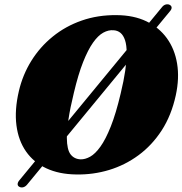

<svg xmlns="http://www.w3.org/2000/svg" viewBox="-20 -783 832 876"><path d="M68.5 69.5Q60.5 65.5 60.5 57.2Q60.5 49 68 40L720 -751.5Q727 -760 736.5 -762.5Q746 -765 754 -761Q762.5 -756.5 763 -749Q763.5 -741.5 756.5 -733L103.5 59.5Q96 68.5 86.5 71.2Q77 74 68.5 69.5ZM512.5 -714Q590 -713.5 647.8 -685.8Q705.5 -658 741.2 -608.8Q777 -559.5 788 -493Q799 -426.5 782 -348Q762 -256.5 717.8 -188.2Q673.5 -120 612 -74.8Q550.5 -29.5 477.8 -7.5Q405 14.5 327.5 13Q249.5 12 191.5 -15Q133.5 -42 98.8 -91.8Q64 -141.5 55 -211.2Q46 -281 66 -367Q83.5 -442 123 -505.5Q162.5 -569 220.8 -616.2Q279 -663.5 352.8 -689.2Q426.5 -715 512.5 -714ZM348 -56Q368.5 -55.5 391.5 -68.2Q414.5 -81 438.2 -114Q462 -147 485.5 -206Q509 -265 530.5 -356Q545 -416 551.5 -461.2Q558 -506.5 558 -540Q558 -577 550.5 -599.5Q543 -622 529.8 -633Q516.5 -644 498 -645Q475 -647 451.2 -634Q427.5 -621 404.5 -588.5Q381.5 -556 359.2 -500Q337 -444 317 -359.5Q300 -290 292.5 -239.2Q285 -188.5 285 -153.5Q285.5 -100 302.2 -78.5Q319 -57 348 -56Z"/></svg>

Font: Fraunces Wonky
Style: Italic
Weight: 900
Italic angle: -16°
Version: Version 1.000;[b76b70a41]